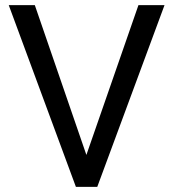

<svg xmlns="http://www.w3.org/2000/svg" viewBox="-20 -731 677 751"><path d="M116.2 -710.9 317.9 -125 521.5 -710.9H623.5L360.4 0H276.9L14.2 -710.9Z"/></svg>

Font: Vazirmatn RD UI
Style: Regular
Weight: 400
Designer: Saber Rastikerdar
Foundry: Saber Rastikerdar
Version: Version 33.003